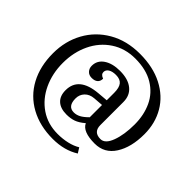

<svg xmlns="http://www.w3.org/2000/svg" viewBox="-177 -871 1239 1239"><g transform="rotate(45 442.5 -251.5)"><path d="M51 -251Q51 -361 100 -450.5Q149 -540 239.5 -592.5Q330 -645 451 -645Q571 -645 658.5 -600Q746 -555 792 -476.5Q838 -398 838 -298Q838 -179 790 -103.5Q742 -28 653 -28Q544 -28 520 -81Q486 -52 457 -42Q428 -32 392 -32Q337 -32 307 -59.5Q277 -87 277 -139Q277 -261 441 -275L511 -281V-349Q511 -396 493.5 -417.5Q476 -439 438 -439Q405 -439 386 -427Q367 -415 367 -395Q367 -373 396 -363Q396 -339 381.5 -326.5Q367 -314 340 -314Q315 -314 300 -330Q285 -346 285 -370Q285 -419 327 -447.5Q369 -476 438 -476Q512 -476 553.5 -442.5Q595 -409 595 -349V-139Q595 -75 659 -75Q701 -75 725 -140Q749 -205 749 -298Q749 -384 717 -452.5Q685 -521 618 -561.5Q551 -602 451 -602Q358 -602 287 -555Q216 -508 178 -428Q140 -348 140 -251Q140 -155 177 -75.5Q214 4 282 50.5Q350 97 441 97Q486 97 527.5 87.5Q569 78 600 59L622 94Q546 142 441 142Q323 142 234.5 93.5Q146 45 98.5 -43.5Q51 -132 51 -251ZM511 -126V-238L445 -233Q406 -230 383 -206Q360 -182 360 -147Q360 -75 416 -75Q439 -75 461 -86.5Q483 -98 511 -126Z"/></g></svg>

Font: Caladea
Style: Regular
Weight: 400
Designer: Carolina Giovagnoli and Andres Torresi
Foundry: Carolina Giovagnoli & Andres Torresi
Version: Version 1.001